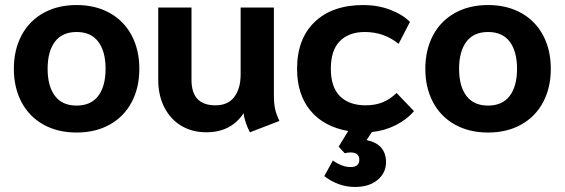

<svg xmlns="http://www.w3.org/2000/svg" viewBox="-20 -515 2241 762"><path d="M35 -242Q35 -317 65.5 -374.5Q96 -432 152.5 -463.5Q209 -495 284 -495Q359 -495 415.5 -463.5Q472 -432 502.5 -374.5Q533 -317 533 -242Q533 -167 502.5 -109.5Q472 -52 415.5 -20.5Q359 11 284 11Q209 11 152.5 -20.5Q96 -52 65.5 -109.5Q35 -167 35 -242ZM399 -242Q399 -311 370 -349.5Q341 -388 284 -388Q227 -388 198 -349.5Q169 -311 169 -242Q169 -173 198 -134.5Q227 -96 284 -96Q341 -96 370 -134.5Q399 -173 399 -242Z M608 -198V-485H740V-198Q740 -97 835 -97Q885 -97 910 -130.5Q935 -164 935 -219V-485H1067V-136Q1067 -106 1071.5 -84Q1076 -62 1089 -35L972 10Q963 -6 955.5 -28Q948 -50 947 -66Q897 10 799 10Q743 10 700 -15.5Q657 -41 632.5 -88.5Q608 -136 608 -198Z M1456 9 1435 41Q1512 57 1512 129Q1512 171 1478.5 199Q1445 227 1389 227Q1323 227 1267 184L1301 122Q1338 148 1371 148Q1406 148 1406 119Q1406 90 1371 90Q1361 90 1348 93L1324 67L1362 5Q1265 -12 1212 -76Q1159 -140 1159 -242Q1159 -361 1229 -428Q1299 -495 1422 -495Q1479 -495 1528 -476.5Q1577 -458 1607 -428L1562 -341Q1504 -388 1428 -388Q1365 -388 1329 -352Q1293 -316 1293 -242Q1293 -169 1329.5 -133Q1366 -97 1431 -97Q1468 -97 1497.5 -108.5Q1527 -120 1554 -146L1623 -74Q1594 -40 1550 -18Q1506 4 1456 9Z M1668 -242Q1668 -317 1698.5 -374.5Q1729 -432 1785.5 -463.5Q1842 -495 1917 -495Q1992 -495 2048.5 -463.5Q2105 -432 2135.5 -374.5Q2166 -317 2166 -242Q2166 -167 2135.5 -109.5Q2105 -52 2048.5 -20.5Q1992 11 1917 11Q1842 11 1785.5 -20.5Q1729 -52 1698.5 -109.5Q1668 -167 1668 -242ZM2032 -242Q2032 -311 2003 -349.5Q1974 -388 1917 -388Q1860 -388 1831 -349.5Q1802 -311 1802 -242Q1802 -173 1831 -134.5Q1860 -96 1917 -96Q1974 -96 2003 -134.5Q2032 -173 2032 -242Z"/></svg>

Font: Niramit
Style: Bold
Weight: 700
Designer: Katatrad Aksorn Co.,Ltd.
Foundry: Cadson Demak Co.,Ltd.
Version: Version 1.001; ttfautohint (v1.6)